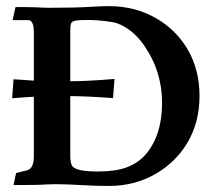

<svg xmlns="http://www.w3.org/2000/svg" viewBox="-20 -600 696 623"><path d="M208 -288.1V-94.2Q208 -69.8 215.3 -60.1Q229 -43.5 296.9 -43.5Q355 -43.5 391.4 -57.1Q427.7 -70.8 451.7 -97.7Q505.9 -160.2 505.9 -266.6Q505.9 -369.1 447.3 -453.1Q411.1 -505.4 358.9 -524.9Q348.6 -528.3 320.1 -531.7Q291.5 -535.2 269.5 -535.2Q235.8 -535.2 224.9 -533Q213.9 -530.8 210.9 -524.4Q208 -518.1 208 -497.6V-336.4Q263.7 -336.4 351.6 -343.8L346.7 -281.7Q259.3 -288.1 208 -288.1ZM89.8 -338.4V-494.1Q89.8 -516.6 85.2 -524.7Q80.6 -532.7 77.1 -533.7Q73.7 -534.7 68.8 -534.7H21L30.3 -577.1Q77.6 -577.1 93.8 -576.4Q109.9 -575.7 119.4 -575.2Q128.9 -574.7 141.1 -574.7Q226.6 -574.7 278.3 -578.1Q312 -580.1 333 -580.1Q417.5 -580.1 484.9 -541.7Q552.2 -503.4 589.8 -438Q627.4 -372.6 627.4 -288.6Q627.4 -204.1 589.1 -138.7Q550.8 -73.2 483.4 -34.9Q416 3.4 333 3.4Q285.2 3.4 202.1 -1.5Q179.2 -2.4 159.7 -2.4L130.4 -1.5Q107.9 0.5 23.9 0.5L32.2 -38.6L63.5 -46.4Q88.4 -49.3 89.8 -88.4V-286.1Q74.2 -285.6 19.5 -281.2L23.9 -342.8Q77.1 -338.9 89.8 -338.4Z"/></svg>

Font: Quaaykop
Style: Bold
Weight: 700
Designer: Tup Wanders
Foundry: Free font, DO NOT SELL
Version: Version 1.00;July 31, 2023;FontCreator 11.5.0.2430 64-bit